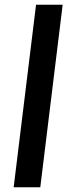

<svg xmlns="http://www.w3.org/2000/svg" viewBox="-20 -760 286 815"><path d="M151 35 246 -740H133L38 35Z"/></svg>

Font: Bluebird
Style: NrwObl
Weight: 400
Designer: Jasper
Foundry: Cannot Into Space Fonts
Version: Version 0.98